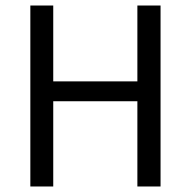

<svg xmlns="http://www.w3.org/2000/svg" viewBox="-20 -676 692 696"><path d="M90 0V-656H173V-381H478V-656H562V0H478V-309H173V0Z"/></svg>

Font: .
Style: 
Weight: 400
Designer: Paul D. Hunt, Dalton Maag
Foundry: Dalton Maag Ltd
Version: Version 1.200